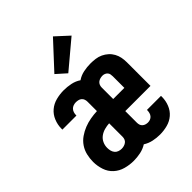

<svg xmlns="http://www.w3.org/2000/svg" viewBox="-217 -900 1034 1034"><g transform="rotate(-45 300.0 -383.0)"><path d="M197 8Q166 8 135 -0.5Q104 -9 81 -30Q58 -51 48 -81.5Q38 -112 38 -143Q38 -169 44 -194.5Q50 -220 64.5 -241.5Q79 -263 100.5 -278Q122 -293 146 -302.5Q170 -312 195.5 -316.5Q221 -321 246 -322V-394Q246 -403 243 -411.5Q240 -420 233 -426Q226 -432 217 -434Q208 -436 199 -436Q189 -436 179.5 -432.5Q170 -429 163.5 -422Q157 -415 154 -405.5Q151 -396 151 -386Q151 -385 151 -384.5Q151 -384 151 -383H44Q44 -385 44 -387Q44 -389 44 -391Q44 -420 55.5 -448Q67 -476 89 -494.5Q111 -513 140 -520.5Q169 -528 199 -528Q225 -528 252 -522.5Q279 -517 301 -502Q323 -517 349.5 -522.5Q376 -528 403 -528Q421 -528 440 -525.5Q459 -523 476 -515Q493 -507 507 -494.5Q521 -482 530 -465.5Q539 -449 542.5 -431Q546 -413 546 -394V-214H354V-126Q354 -117 356.5 -109Q359 -101 365.5 -95Q372 -89 380.5 -86.5Q389 -84 397 -84Q407 -84 415.5 -87.5Q424 -91 430 -98Q436 -105 438.5 -114.5Q441 -124 441 -133Q441 -134 441 -134.5Q441 -135 441 -136H548Q548 -134 548 -132Q548 -130 548 -128Q548 -99 537 -71.5Q526 -44 504.5 -25.5Q483 -7 454.5 0.5Q426 8 397 8Q371 8 345.5 2.5Q320 -3 298 -17Q276 -3 249.5 2.5Q223 8 197 8ZM439 -306V-394Q439 -402 437.5 -410Q436 -418 430.5 -424Q425 -430 417.5 -433Q410 -436 402 -436Q393 -436 384 -433.5Q375 -431 368 -425.5Q361 -420 357.5 -411.5Q354 -403 354 -394V-306ZM197 -84Q206 -84 215 -86.5Q224 -89 231.5 -94.5Q239 -100 242.5 -108.5Q246 -117 246 -126V-229Q228 -228 209.5 -223Q191 -218 176 -207Q161 -196 153 -179Q145 -162 145 -143Q145 -132 147.5 -121Q150 -110 157 -101Q164 -92 175 -88Q186 -84 197 -84ZM281 -575 225 -625 363 -774 437 -706Z"/></g></svg>

Font: Zed Mono Semibold Extended
Style: Regular
Weight: 600
Width: 7
Monospace: yes
Designer: Belleve Invis
Foundry: Belleve Invis
Version: Version 1.0.0; ttfautohint (v1.8.4)